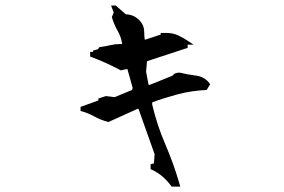

<svg xmlns="http://www.w3.org/2000/svg" viewBox="-20 -739 1040 704"><path d="M532.2 -119.1V-136.7L544.4 -140.1L546.9 -173.8L487.8 -339.8H483.9L377.4 -291.5Q348.6 -299.3 325.7 -312Q304.7 -323.7 281.2 -330.6L275.4 -332V-341.8V-347.2L340.8 -370.6V-377.9L368.2 -386.7L400.4 -382.8L464.4 -409.2L466.3 -417L447.3 -485.4H443.4L422.9 -481Q368.2 -510.3 315.4 -529.8L310.5 -531.7V-548.8H321.3V-553.7L339.4 -558.6L343.8 -565.9Q367.7 -569.3 385 -573.5Q402.3 -577.6 420.9 -577.6Q424.3 -577.6 427.7 -577.6V-579.6Q423.8 -604 411.6 -625.5Q397.9 -649.4 390.1 -676.3L397 -693.4L387.2 -718.8H401.4H404.3L441.4 -686.5Q474.1 -685.5 495.1 -660.2Q508.8 -644 508.8 -621.6Q508.8 -606.9 510.7 -593.8H513.2L569.3 -612.3V-618.2H590.8Q615.2 -618.2 634.8 -608.4Q653.3 -599.6 668.5 -589.4L689.9 -575.2H668V-569.3V-563.5L519 -514.6L515.6 -476.1L524.9 -427.7H528.8L612.3 -461.4Q616.7 -467.8 623 -470.2Q629.4 -472.7 638.7 -472.7H639.6Q665.5 -465.8 694.8 -462.4Q730 -458.5 747.6 -434.1L750.5 -430.2L737.8 -409.2Q680.2 -406.2 631.1 -393.1Q582 -379.9 538.1 -363.8V-355.5Q555.7 -280.3 586.2 -209.7Q616.7 -139.2 638.2 -64.5L641.1 -54.7H609.4Q578.1 -98.1 536.6 -116.7Z"/></svg>

Font: Bakudai
Style: Bold
Weight: 700
Version: Version 1.48